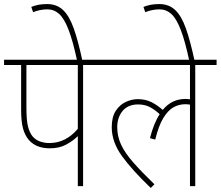

<svg xmlns="http://www.w3.org/2000/svg" viewBox="-20 -916 1086 945"><path d="M389 -596V0H363V-246Q340 -223 306 -204.5Q272 -186 225 -186Q158 -186 122 -227Q103 -249 93.5 -283Q84 -317 84 -376V-596H0V-622H494V-596ZM363 -596H110V-386Q110 -323 118 -292.5Q126 -262 141 -244Q156 -227 177.5 -219.5Q199 -212 223 -212Q304 -212 363 -282Z M360 -615Q339 -714 317.5 -769.5Q296 -825 271 -847.5Q246 -870 213 -870Q194 -870 175.5 -866Q157 -862 143 -856L134 -882Q149 -888 167.5 -892Q186 -896 212 -896Q259 -896 290 -867Q321 -838 343 -776Q365 -714 386 -615Z M480 -596V-622H1046V-596H941V0H915V-401Q905 -403 891 -403Q861 -403 834 -388Q807 -373 784 -335.5Q761 -298 744 -229L718 -236Q737 -310 766 -354Q740 -378 715.5 -390Q691 -402 660 -402Q610 -402 583.5 -370Q557 -338 557 -290Q557 -245 576 -204Q595 -163 636 -116.5Q677 -70 740 -9L722 9Q631 -78 580.5 -147.5Q530 -217 530 -290Q530 -341 550 -371Q570 -401 599.5 -414.5Q629 -428 658 -428Q696 -428 725 -413.5Q754 -399 781 -375Q804 -403 832 -416Q860 -429 892 -429Q904 -429 915 -427V-596Z M912 -615Q891 -714 869.5 -769.5Q848 -825 823 -847.5Q798 -870 765 -870Q746 -870 727.5 -866Q709 -862 695 -856L686 -882Q701 -888 719.5 -892Q738 -896 764 -896Q811 -896 842 -867Q873 -838 895 -776Q917 -714 938 -615Z"/></svg>

Font: Noto Sans SemiCondensed Thin
Style: Regular
Weight: 100
Width: 4
Designer: Monotype Design Team
Foundry: Monotype Imaging Inc.
Version: Version 2.013; ttfautohint (v1.8.4.7-5d5b)